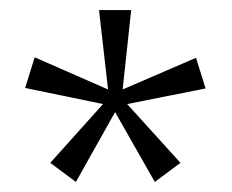

<svg xmlns="http://www.w3.org/2000/svg" viewBox="-20 -717 462 382"><path d="M233 -510 389 -541 370 -602 224 -539 241 -697H177L195 -539L49 -603L30 -542L185 -510L80 -393L131 -355L209 -494L288 -355L339 -393Z"/></svg>

Font: Bebas Neue Regular two
Style: Regular2
Weight: 400
Designer: Ryoichi Tsunekawa & LGV (GE)
Foundry: Free Software Foundation, Inc.
Version: Version 1.003 August 13, 2016